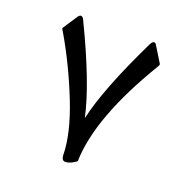

<svg xmlns="http://www.w3.org/2000/svg" viewBox="-112 -688 786 810"><g transform="rotate(20 281.0 -282.5)"><path d="M116.7 -583.5Q126 -583.5 131.8 -569.3Q249 -326.7 279.8 -183.1Q310.5 -322.3 430.2 -569.3Q438 -584 445.1 -584Q452.1 -584 456.5 -575.2L499.5 -505.4Q499.5 -499.5 495.1 -493.2Q319.3 -201.7 314 -4.4Q313 0.5 295.7 9.5Q278.3 18.6 265.1 18.6Q249 18.6 247.6 -4.4Q246.6 -101.1 192.6 -237.1Q138.7 -373 68.4 -493.2Q61 -502.9 61 -508.3L105 -575.2Q111.3 -583.5 116.7 -583.5Z"/></g></svg>

Font: Nika
Style: Regular
Weight: 400
Designer: Mohammad Saleh Souzanchi
Foundry: http://font-store.ir
Version: Version:1.0.0;RFB:1.2.5;Building:2016-05-25 11:08:22.297533